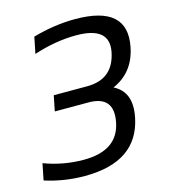

<svg xmlns="http://www.w3.org/2000/svg" viewBox="-122 -790 790 882"><g transform="rotate(-15 272.5 -349.0)"><path d="M114.3 -673.8Q217.8 -703.1 315.4 -703.1Q566.9 -703.1 528.8 -512.7Q505.9 -397.5 405.3 -354Q488.8 -312.5 465.3 -195.3Q425.3 4.9 173.8 4.9Q76.2 4.9 -15.6 -24.4L0 -102.5Q90.8 -68.4 188.5 -68.4Q349.6 -68.4 375 -195.3Q399.4 -317.4 276.4 -317.4H116.2L130.9 -390.6H289.6Q414.1 -390.6 438.5 -512.7Q461.9 -629.9 300.8 -629.9Q203.1 -629.9 98.6 -595.7Z"/></g></svg>

Font: Sansation
Style: Italic
Weight: 400
Designer: Bernd Montag
Version: Version 1.301